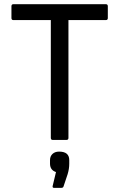

<svg xmlns="http://www.w3.org/2000/svg" viewBox="-20 -675 575 926"><path d="M234.9 0Q225.1 0 225.1 -9.8V-578.1H44.9Q35.2 -578.1 35.2 -587.9V-645Q35.2 -654.8 44.9 -654.8H490.2Q500 -654.8 500 -645V-587.9Q500 -578.1 490.2 -578.1H310.1V-9.8Q310.1 0 299.8 0ZM240.2 231Q232.4 231 233.9 222.2L250 154.8Q221.2 145.5 221.2 113.8V97.2Q221.2 78.6 233.2 67.4Q245.1 56.2 265.1 56.2Q314 56.2 314 97.2V115.2Q314 139.2 306.2 165L286.1 225.1Q283.7 231 275.9 231Z"/></svg>

Font: Sofia Sans
Style: Regular
Weight: 400
Designer: Botio Nikoltchev, Ani Petrova
Foundry: lettersoup
Version: Version 4.100